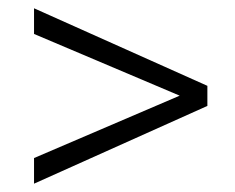

<svg xmlns="http://www.w3.org/2000/svg" viewBox="-20 -550 559 457"><path d="M61 -173.8 407.7 -322.3 61 -469.2V-530.3L473.6 -345.7V-297.9L61 -112.8Z"/></svg>

Font: Vazirmatn RD UI FD ExtraLight
Style: Regular
Weight: 200
Designer: Saber Rastikerdar
Foundry: Saber Rastikerdar
Version: Version 33.003